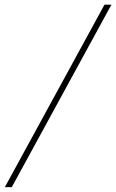

<svg xmlns="http://www.w3.org/2000/svg" viewBox="-62 -730 490 811"><path d="M-12.2 60.5H-41.5L379.4 -710.4H408.7Z"/></svg>

Font: Roboto Thin
Style: Italic
Weight: 250
Italic angle: -12°
Designer: Google
Version: Version 2.134; 2016